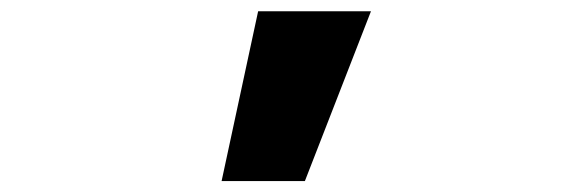

<svg xmlns="http://www.w3.org/2000/svg" viewBox="-20 -791 1040 349"><path d="M654.3 -770.5 534.2 -461.9H382.8L449.2 -770.5Z"/></svg>

Font: GenEi Gothic M Heavy
Style: Regular
Weight: 800
Designer: o_tamon (Modified); [Source Han Sans]
Ryoko NISHIZUKA  (kana & ideographs); Paul D. Hunt (Latin, Greek & Cyrillic); Wenl
Version: Version 1.1a;Original Version 1.004